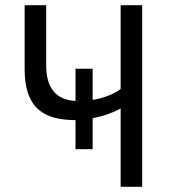

<svg xmlns="http://www.w3.org/2000/svg" viewBox="-20 -720 653 740"><path d="M271 -257Q226 -257 189.5 -266.5Q153 -276 127.5 -298.5Q102 -321 88.5 -359Q75 -397 75 -453V-700H158V-468Q158 -337 271 -331V-455H337V-335Q369 -340 397 -351Q425 -362 445 -377V-700H528V0H445V-302Q426 -291 398.5 -281Q371 -271 337 -264V-145H271Z"/></svg>

Font: PTSans
Style: Regular
Weight: 400
Designer: A.Korolkova, O.Umpeleva, V.Yefimov
Foundry: ParaType Ltd
Version: Version 2.003W OFL